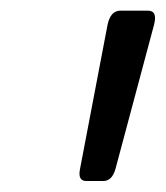

<svg xmlns="http://www.w3.org/2000/svg" viewBox="-20 -737 307 355"><path d="M178.7 -690.4Q184.1 -717.3 202.6 -717.3H253.4Q272 -717.3 264.6 -690.4L193.4 -424.3Q187 -402.3 170.9 -402.3H139.6Q123.5 -402.3 127.9 -424.3Z"/></svg>

Font: Istok Web
Style: Italic
Weight: 400
Italic angle: -13°
Designer: Andrey V. Panov
Foundry: Andrey V. Panov
Version: Version 1.0.2g